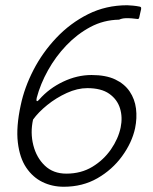

<svg xmlns="http://www.w3.org/2000/svg" viewBox="-20 -700 582 732"><path d="M223 12Q179 12 142 -6Q105 -24 80 -61Q55 -98 48 -157Q41 -216 59 -299Q73 -366 107.5 -433Q142 -500 195 -556Q248 -612 316 -646Q384 -680 465 -680Q473 -680 487.5 -678.5Q502 -677 511 -675Q514 -675 516.5 -673Q519 -671 518 -665Q516 -658 514.5 -650Q513 -642 511 -634Q510 -629 507.5 -628Q505 -627 501 -628Q494 -629 482.5 -630Q471 -631 458 -630.5Q445 -630 434 -625Q375 -624 324.5 -597Q274 -570 233 -527Q192 -484 163 -432Q134 -380 120 -327Q118 -318 120 -315Q122 -312 130 -321Q167 -363 220.5 -388.5Q274 -414 329 -414Q384 -414 419.5 -397Q455 -380 474.5 -351Q494 -322 498.5 -286Q503 -250 495 -211Q483 -156 445.5 -104.5Q408 -53 351.5 -20.5Q295 12 223 12ZM233 -38Q289 -38 332 -64Q375 -90 403 -130.5Q431 -171 440 -214Q448 -253 437.5 -287Q427 -321 396.5 -342.5Q366 -364 313 -364Q275 -364 234.5 -345.5Q194 -327 160 -299.5Q126 -272 106 -244Q95 -194 107 -146.5Q119 -99 151 -68.5Q183 -38 233 -38Z"/></svg>

Font: Glory Light
Style: Italic
Weight: 300
Italic angle: -12°
Version: Version 1.011